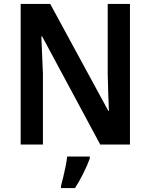

<svg xmlns="http://www.w3.org/2000/svg" viewBox="-20 -734 765 975"><path d="M640 0H489L194 -549H190Q192 -499 194 -452.5Q196 -406 198 -360V0H85V-714H235L530 -171H533Q531 -218 529.5 -264.5Q528 -311 527 -355V-714H640ZM436 71Q424 104 404 144.5Q384 185 361 221H290V209Q295 190 301.5 163.5Q308 137 313.5 109.5Q319 82 321 61H436Z"/></svg>

Font: Noto Sans Gurmukhi UI SemiCondensed SemiBold
Style: Regular
Weight: 600
Width: 4
Designer: Jelle Bosma - Monotype Design Team
Foundry: Monotype Imaging Inc.
Version: Version 2.004; ttfautohint (v1.8.4.7-5d5b)